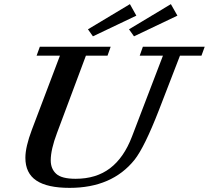

<svg xmlns="http://www.w3.org/2000/svg" viewBox="-20 -887 1001 920"><path d="M425.3 -712.9 401.4 -746.6 602.5 -867.2 633.3 -812ZM622.1 -712.9 598.1 -746.6 798.8 -867.2 830.1 -812ZM313.5 13.2Q206.5 13.2 154.1 -22Q101.6 -57.1 101.6 -130.9Q101.6 -183.1 132.8 -265.6L267.1 -620.1H155.3L170.9 -663.1H510.3L495.1 -620.1H391.6L253.4 -250.5Q223.1 -170.4 223.1 -118.7Q223.1 -78.1 249.3 -54.2Q275.4 -30.3 342.3 -30.3Q440.9 -30.3 507.3 -80.8Q573.7 -131.3 612.3 -232.4L760.7 -620.1H649.4L664.6 -663.1H960.9L945.3 -620.1H842.3L741.7 -359.9Q672.4 -181.6 624.5 -121.1Q516.6 13.2 313.5 13.2Z"/></svg>

Font: Elstob 6pt SemiBold
Style: Italic
Weight: 600
Italic angle: -20°
Designer: Peter S. Baker
Version: Version 1.015